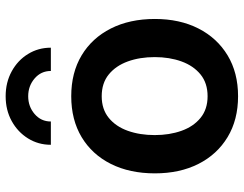

<svg xmlns="http://www.w3.org/2000/svg" viewBox="-108 -706 826 649"><g transform="rotate(-90 304.5 -381.0)"><path d="M304.2 11.2Q224.6 11.2 166 -24.2Q107.4 -59.6 75.4 -122.8Q43.5 -186 43.5 -270Q43.5 -355 75.4 -418.7Q107.4 -482.4 166 -517.6Q224.6 -552.7 304.2 -552.7Q383.8 -552.7 442.4 -517.6Q501 -482.4 533.2 -418.7Q565.4 -355 565.4 -270Q565.4 -186 533.2 -122.8Q501 -59.6 442.4 -24.2Q383.8 11.2 304.2 11.2ZM304.2 -91.8Q348.6 -91.8 377.9 -115.7Q407.2 -139.6 421.9 -180.2Q436.5 -220.7 436.5 -270.5Q436.5 -320.8 421.9 -361.3Q407.2 -401.9 377.9 -425.8Q348.6 -449.7 304.2 -449.7Q260.3 -449.7 231 -425.8Q201.7 -401.9 187.3 -361.3Q172.9 -320.8 172.9 -270.5Q172.9 -220.7 187.3 -180.2Q201.7 -139.6 231 -115.7Q260.3 -91.8 304.2 -91.8ZM304.2 -774.4Q351.1 -774.4 388.4 -753.9Q425.8 -733.4 447 -698.7Q468.3 -664.1 468.3 -621.6H389.6Q389.6 -654.8 364.3 -676.5Q338.9 -698.2 304.2 -698.2Q269.5 -698.2 244.1 -676.5Q218.8 -654.8 218.8 -621.6H140.1Q140.1 -664.1 161.6 -698.7Q183.1 -733.4 220.2 -753.9Q257.3 -774.4 304.2 -774.4Z"/></g></svg>

Font: Inter-SemiBold
Style: Regular
Weight: 600
Designer: Rasmus Andersson
Foundry: rsms
Version: Version 4.000;git-a52131595